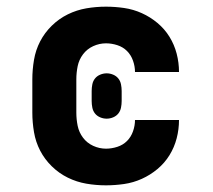

<svg xmlns="http://www.w3.org/2000/svg" viewBox="-20 -548 640 576"><path d="M298 8Q268 8 239 3Q210 -2 183.5 -15Q157 -28 135.5 -49Q114 -70 100.5 -96Q87 -122 82 -151.5Q77 -181 77 -210V-310Q77 -339 82 -368.5Q87 -398 100.5 -424Q114 -450 135.5 -471Q157 -492 183.5 -505Q210 -518 239 -523Q268 -528 298 -528Q325 -528 352.5 -524Q380 -520 405.5 -508.5Q431 -497 452.5 -479Q474 -461 488.5 -437.5Q503 -414 510 -387Q517 -360 517 -332H385Q385 -349 379 -366Q373 -383 361 -395Q349 -407 332 -412.5Q315 -418 298 -418Q278 -418 259.5 -409.5Q241 -401 229 -385Q217 -369 213 -349.5Q209 -330 209 -310V-210Q209 -190 213 -170.5Q217 -151 229 -135Q241 -119 259.5 -110.5Q278 -102 298 -102Q315 -102 332 -107.5Q349 -113 361 -125Q373 -137 379 -154Q385 -171 385 -188H517Q517 -160 510 -133Q503 -106 488.5 -82.5Q474 -59 452.5 -41Q431 -23 405.5 -11.5Q380 0 352.5 4Q325 8 298 8ZM300 -192Q290 -192 280.5 -196Q271 -200 265 -207.5Q259 -215 257 -225Q255 -235 255 -245V-275Q255 -285 257 -295Q259 -305 265 -312.5Q271 -320 280.5 -324Q290 -328 300 -328Q310 -328 319.5 -324Q329 -320 335 -312.5Q341 -305 343 -295Q345 -285 345 -275V-245Q345 -235 343 -225Q341 -215 335 -207.5Q329 -200 319.5 -196Q310 -192 300 -192Z"/></svg>

Font: Iosevka Etoile Extrabold
Style: Regular
Weight: 800
Designer: Belleve Invis
Foundry: Belleve Invis
Version: Version 22.1.2; ttfautohint (v1.8.4)